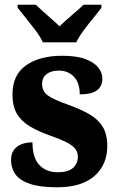

<svg xmlns="http://www.w3.org/2000/svg" viewBox="-20 -786 501 816"><path d="M222 10Q149 10 106 -5Q63 -20 45 -46Q27 -72 27 -105Q27 -133 39.5 -149.5Q52 -166 72.5 -173.5Q93 -181 118 -181Q118 -116 147 -85Q176 -54 225 -54Q271 -54 291 -73Q311 -92 311 -120Q311 -140 299 -154.5Q287 -169 262.5 -181.5Q238 -194 198 -208Q143 -227 106 -249.5Q69 -272 51 -304Q33 -336 33 -385Q33 -468 91 -508.5Q149 -549 244 -549Q306 -549 343 -535Q380 -521 397.5 -499Q415 -477 415 -453Q415 -419 392 -402Q369 -385 319 -385Q319 -434 294 -460Q269 -486 230 -486Q198 -486 178.5 -471.5Q159 -457 159 -429Q159 -398 183 -380.5Q207 -363 272 -340Q322 -322 359 -301Q396 -280 416 -248Q436 -216 436 -166Q436 -86 381.5 -38Q327 10 222 10ZM162 -606Q152 -629 132 -655.5Q112 -682 91 -708Q70 -734 55 -753V-766H132Q143 -755 161.5 -738.5Q180 -722 199.5 -705Q219 -688 233 -674Q247 -688 266.5 -705Q286 -722 305 -738.5Q324 -755 335 -766H411V-753Q397 -734 375.5 -708Q354 -682 334.5 -655.5Q315 -629 304 -606Z"/></svg>

Font: Noto Serif Khmer SemiCondensed ExtraBold
Style: Regular
Weight: 800
Width: 4
Designer: Danh Hong and the Monotype Design Team
Foundry: Monotype Imaging Inc.
Version: Version 2.004